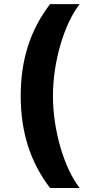

<svg xmlns="http://www.w3.org/2000/svg" viewBox="-20 -761 424 939"><path d="M81.3 -291.9C81.3 -115.1 127.8 31.6 224.8 158.4H369.7C295.1 64.3 238.6 -123.2 239 -291.9C238.6 -459.5 295.1 -647 369.7 -740.8H224.8C127.8 -614.3 81.3 -468 81.3 -291.9Z"/></svg>

Font: RED Number
Style: Bold
Weight: 700
Designer: RED UED
Foundry: rsms
Version: Version 1.003;FEAKit 1.0